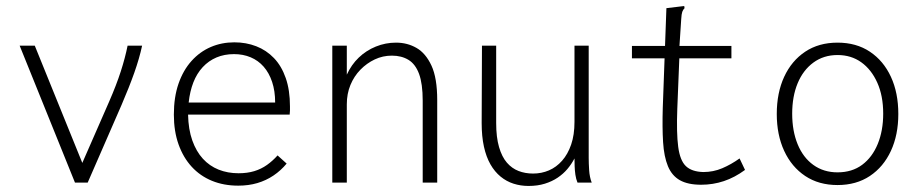

<svg xmlns="http://www.w3.org/2000/svg" viewBox="-20 -604 3040 635"><path d="M228 0 45 -453H95L258 -51H246L341 -268Q365 -323 379.5 -368Q394 -413 402 -453H450Q441 -411 424 -363Q407 -315 382 -257L270 0Z M768 10Q720 10 681 -6Q642 -22 614 -52.5Q586 -83 570.5 -126.5Q555 -170 555 -225Q555 -283 570.5 -327.5Q586 -372 613.5 -402.5Q641 -433 677 -448.5Q713 -464 755 -464Q794 -464 827.5 -451Q861 -438 886 -412Q911 -386 925 -346Q939 -306 939 -252Q939 -244 939 -238.5Q939 -233 938 -225H602Q603 -176 616 -139.5Q629 -103 651 -79Q673 -55 703 -43Q733 -31 769 -31Q798 -31 821 -38Q844 -45 863 -58.5Q882 -72 898 -90L928 -63Q909 -40 884.5 -23.5Q860 -7 831 1.5Q802 10 768 10ZM604 -265H890Q890 -303 880 -333Q870 -363 852 -383.5Q834 -404 809 -414.5Q784 -425 754 -425Q722 -425 696 -414Q670 -403 650.5 -382Q631 -361 619.5 -331.5Q608 -302 604 -265Z M1079 0V-453H1127V-357Q1142 -390 1166.5 -413.5Q1191 -437 1223 -450Q1255 -463 1290 -463Q1327 -463 1357.5 -445.5Q1388 -428 1407 -387Q1426 -346 1426 -273V0H1378V-271Q1378 -327 1366 -359.5Q1354 -392 1331 -406Q1308 -420 1276 -420Q1246 -420 1219.5 -407.5Q1193 -395 1172 -373.5Q1151 -352 1139 -323Q1127 -294 1127 -259V0Z M1728 11Q1702 11 1678.5 3.5Q1655 -4 1635.5 -20Q1616 -36 1602 -60.5Q1588 -85 1580.5 -119Q1573 -153 1573 -197L1574 -453H1621V-197Q1621 -150 1630.5 -117.5Q1640 -85 1656.5 -66Q1673 -47 1695 -38.5Q1717 -30 1743 -30Q1771 -30 1795.5 -40.5Q1820 -51 1839 -72.5Q1858 -94 1869 -126Q1880 -158 1880 -201V-453H1927V-82Q1927 -64 1928.5 -41Q1930 -18 1937 0H1890Q1885 -12 1883 -26Q1881 -40 1880.5 -54.5Q1880 -69 1880 -80Q1870 -61 1856.5 -45Q1843 -29 1824.5 -16.5Q1806 -4 1782 3.5Q1758 11 1728 11Z M2299 7Q2255 7 2228.5 -8Q2202 -23 2189 -54.5Q2176 -86 2173 -134Q2170 -182 2172 -248L2184 -577L2234 -583L2243 -584L2244 -577Q2239 -572 2236.5 -565Q2234 -558 2233 -541L2226 -434L2227 -418L2220 -244Q2217 -164 2223 -118.5Q2229 -73 2248.5 -54.5Q2268 -36 2306 -35Q2339 -35 2368.5 -47.5Q2398 -60 2426 -80L2444 -42Q2410 -17 2374 -5Q2338 7 2299 7ZM2070 -452H2399V-411H2070Z M2750 8Q2688 8 2643 -22Q2598 -52 2573.5 -105Q2549 -158 2549 -227Q2549 -297 2573.5 -350Q2598 -403 2643 -433Q2688 -463 2750 -463Q2812 -463 2857 -433Q2902 -403 2926.5 -350Q2951 -297 2951 -227Q2951 -158 2926.5 -105Q2902 -52 2857 -22Q2812 8 2750 8ZM2750 -34Q2798 -34 2831.5 -59Q2865 -84 2883 -128Q2901 -172 2901 -228Q2901 -287 2881.5 -330.5Q2862 -374 2828.5 -398Q2795 -422 2750 -422Q2704 -422 2670 -397Q2636 -372 2618 -328.5Q2600 -285 2600 -228Q2600 -171 2618 -127Q2636 -83 2670 -58.5Q2704 -34 2750 -34Z"/></svg>

Font: Inconsolata Light
Style: Regular
Weight: 300
Designer: Raph Levien, Cyreal, Brenton Simpson
Foundry: Raph Levien, Cyreal, Google
Version: Version 3.001